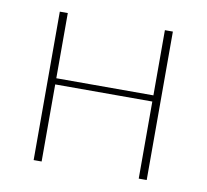

<svg xmlns="http://www.w3.org/2000/svg" viewBox="-62 -560 676 628"><g transform="rotate(10 276.0 -246.5)"><path d="M463.5 -493V0H437V-256H114.5V0H88V-493H114.5V-276.5H437V-493Z"/></g></svg>

Font: Lato ExtraLight
Style: Regular
Weight: 275
Designer: Lukasz Dziedzic with Adam Twardoch and Botio Nikoltchev
Foundry: tyPoland Lukasz Dziedzic
Version: Version 2.015; 2015-08-06; http://www.latofonts.com/